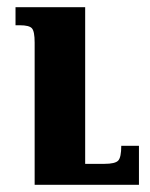

<svg xmlns="http://www.w3.org/2000/svg" viewBox="-20 -512 415 532"><path d="M365 0H76V-394Q76 -425 68.5 -433.5Q61 -442 35 -442H23V-492H216V-58H269Q299 -58 307.5 -67Q316 -76 316 -108H365Z"/></svg>

Font: Noto Serif Armenian SmBd Narrow
Style: Regular
Weight: 600
Width: 4
Designer: Monotype Design team
Foundry: Monotype Imaging Inc.
Version: Version 1.000